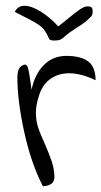

<svg xmlns="http://www.w3.org/2000/svg" viewBox="-20 -643 350 663"><path d="M40 -375Q40 -406 54 -415Q62 -420 66 -420Q73 -420 76.5 -409Q80 -398 84 -369L89 -333Q100 -387 131.5 -418.5Q163 -450 209 -450Q260 -450 285 -430.5Q310 -411 310 -366Q260 -390 219 -390Q180 -390 152 -369Q124 -348 113 -307Q104 -279 104 -254Q104 -227 111.5 -203.5Q119 -180 135 -146Q150 -111 158.5 -86Q167 -61 168 -32Q168 -15 156 -7.5Q144 0 128 0Q87 -80 63.5 -188Q40 -296 40 -375ZM150 -508Q137 -539 121.5 -551.5Q106 -564 68 -583Q38 -598 31 -602Q42 -623 64 -623Q89 -623 121.5 -602.5Q154 -582 181 -552Q192 -560 214 -578Q240 -600 256 -610.5Q272 -621 281 -621Q293 -621 296.5 -617Q300 -613 300 -604Q300 -595 298 -591Q296 -587 290.5 -582Q285 -577 281 -573Q275 -567 261.5 -558Q248 -549 243 -546Q215 -528 206 -519Q196 -510 189 -506.5Q182 -503 168 -503Q154 -503 150 -508Z"/></svg>

Font: Indie Flower
Style: Regular
Weight: 400
Designer: Kimberly Geswein
Foundry: Kimberly Geswein
Version: Version 2.000